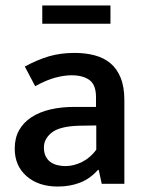

<svg xmlns="http://www.w3.org/2000/svg" viewBox="-20 -674 535 704"><path d="M71 -430Q117 -455 159.5 -467.5Q202 -480 254 -480Q294 -480 327.5 -471Q361 -462 385 -442Q409 -422 422.5 -388.5Q436 -355 436 -307V0H353L342 -51H339Q311 -19 274 -4.5Q237 10 192 10Q121 10 77.5 -28Q34 -66 34 -129Q34 -168 50 -196.5Q66 -225 95 -244Q124 -263 164 -272.5Q204 -282 252 -282H332V-318Q332 -363 308 -380.5Q284 -398 242 -398Q216 -398 183.5 -389.5Q151 -381 109 -358ZM333 -214 270 -213Q199 -211 170 -188Q141 -165 141 -134Q141 -114 147.5 -101Q154 -88 165 -80Q176 -72 190.5 -68.5Q205 -65 220 -65Q251 -65 281.5 -80.5Q312 -96 333 -125ZM385 -654V-587H135V-654Z"/></svg>

Font: Mukta Vaani Medium
Style: Regular
Weight: 500
Designer: Noopur Datye, Girish Dalvi, Yashodeep Gholap, Pallavi Karambelkar
Foundry: Ek Type
Version: Version 2.538;PS 1.000;hotconv 16.6.51;makeotf.lib2.5.65220;